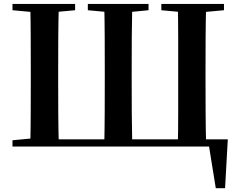

<svg xmlns="http://www.w3.org/2000/svg" viewBox="-20 -761 1233 997"><path d="M137.2 0Q139.2 -86.6 139.5 -173.9Q139.9 -261.2 139.9 -349.8V-392.8Q139.9 -481 139.5 -568.3Q139.2 -655.6 137.2 -740.5H285.6Q283.1 -654.1 282.6 -567.4Q282.1 -480.6 282.1 -392.1V-349.8Q282.1 -259 282.6 -172.1Q283.1 -85.2 285.6 0ZM521.3 0Q523.3 -86.6 523.7 -173.9Q524.1 -261.2 524.1 -349.8V-392.1Q524.1 -481 523.7 -568.3Q523.3 -655.6 521.3 -740.5H666.8Q664.8 -654.9 664.3 -567.9Q663.8 -481 663.8 -392.8V-349.8Q663.8 -259 664.3 -172.1Q664.8 -85.2 666.8 0ZM903.3 0Q905.3 -85.2 905.3 -172.1Q905.3 -259 905.3 -349.8V-392.1Q905.3 -480.3 905.3 -567.6Q905.3 -654.9 903.3 -740.5H1050.6Q1048.2 -655.6 1047.7 -568.3Q1047.2 -481 1047.2 -392.8V-349.8Q1047.2 -261.2 1047.7 -173.9Q1048.2 -86.6 1050.6 0ZM210.9 0V-37.6H1162.9L1148.7 216.3H1100.5L1060.2 -33.6L1124.7 0ZM44.8 -707.9V-740.5H370V-707.9L221.3 -694.2H193.8ZM436.1 -707.9V-740.5H751.3V-707.9L610.1 -694.2H584.1ZM817.8 -707.9V-740.5H1143V-707.9L994 -694.2H966.5ZM44.8 0V-32.6L198.2 -47.3H211.1V0Z"/></svg>

Font: Early Summer Mincho VF
Style: Regular
Weight: 250
Designer: GuiWonder
Version: Version 1.002